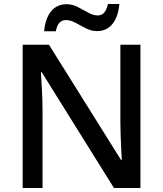

<svg xmlns="http://www.w3.org/2000/svg" viewBox="-20 -937 813 957"><path d="M680 0H548L188 -577H184Q186 -542 189 -489.5Q192 -437 192 -385V0H93V-714H224L583 -140H587Q586 -157 584.5 -189Q583 -221 581.5 -257.5Q580 -294 580 -325V-714H680ZM200 -781Q206 -846 235 -881Q264 -916 312 -916Q341 -916 368 -902Q395 -888 420 -874Q445 -860 467 -860Q487 -860 499 -873.5Q511 -887 518 -917H575Q569 -852 540 -817Q511 -782 464 -782Q436 -782 409 -795.5Q382 -809 357 -823Q332 -837 309 -837Q288 -837 276 -823.5Q264 -810 258 -781Z"/></svg>

Font: Noto Sans Khmer UI Medium
Style: Regular
Weight: 500
Designer: Danh Hong and the Monotype Design Team
Foundry: Monotype Imaging Inc.
Version: Version 2.002; ttfautohint (v1.8.4.7-5d5b)